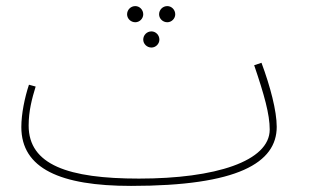

<svg xmlns="http://www.w3.org/2000/svg" viewBox="-20 -589 1015 630"><path d="M424 -516C438 -516 450 -528 450 -542C450 -557 438 -569 424 -569C409 -569 397 -557 397 -542C397 -528 409 -516 424 -516ZM529 -516C543 -516 555 -528 555 -542C555 -557 543 -569 529 -569C514 -569 502 -557 502 -542C502 -528 514 -516 529 -516ZM477 -433C491 -433 503 -445 503 -459C503 -474 491 -486 477 -486C462 -486 450 -474 450 -459C450 -445 462 -433 477 -433ZM410 21C761 21 888 -55 888 -173C888 -225 867 -305 838 -383L814 -375C847 -278 865 -214 865 -164C865 -60 687 -3 436 -3C204 -3 74 -48 74 -177C74 -225 85 -266 97 -305L75 -311C61 -269 50 -215 50 -172C50 -36 178 21 410 21Z"/></svg>

Font: Noto Sans Arabic UI Th
Style: Regular
Weight: 100
Designer: Monotype Design Team, Nadine Chahine and Nizar Qandah
Foundry: Monotype Imaging Inc.
Version: Version 2.010